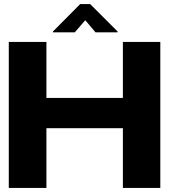

<svg xmlns="http://www.w3.org/2000/svg" viewBox="-20 -919 827 939"><path d="M764 -714V0H581V-292H207V0H23V-714H207V-440H581V-714ZM447 -761 398 -819H396L346 -761H239V-765L372 -899H421L555 -765V-761Z"/></svg>

Font: Non Bureau Extended
Style: Bold
Weight: 700
Width: 7
Designer: Jona Saucedo
Foundry: Non Foundry
Version: Version 1.000; ttfautohint (v1.8.4)